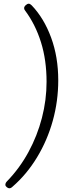

<svg xmlns="http://www.w3.org/2000/svg" viewBox="-20 -804 400 1035"><path d="M135 -784Q142 -784 151 -775Q217 -706 255.5 -601.5Q294 -497 294 -371Q294 -259 264.5 -153Q235 -47 179.5 44.5Q124 136 48 202Q39 211 30 211Q24 211 16.5 205Q9 199 9 192Q9 182 18 173Q86 103 133.5 15.5Q181 -72 206 -168.5Q231 -265 231 -363Q231 -480 201 -576Q171 -672 116 -746Q110 -753 110 -760Q110 -768 118.5 -776Q127 -784 135 -784Z"/></svg>

Font: Asap Expanded Expanded Light
Style: Italic
Weight: 300
Width: 7
Italic angle: -6°
Designer: Pablo Cosgaya
Foundry: Omnibus-Type
Version: Version 3.001; ttfautohint (v1.8.4.7-5d5b)